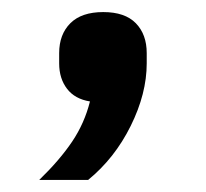

<svg xmlns="http://www.w3.org/2000/svg" viewBox="-20 -158 342 318"><path d="M45 140Q79 107 99.5 76.5Q120 46 129 10Q104 6 91 -11Q78 -28 78 -53V-70Q78 -101 96.5 -119.5Q115 -138 151 -138Q187 -138 205 -119.5Q223 -101 223 -70V-53Q223 -3 196.5 50.5Q170 104 126 140Z"/></svg>

Font: IBM Plex Sans JP Medm
Style: Regular
Weight: 500
Designer: Mike Abbink; Paul van der Laan; Pieter van Rosmalen; Wujin Sim; Yejin Wi; Jinhee Kim; Boomi Park; Yona Kim; Kichan Ma
Foundry: Sandoll Inc.
Version: Version 1.002